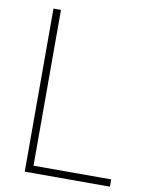

<svg xmlns="http://www.w3.org/2000/svg" viewBox="-84 -799 648 858"><g transform="rotate(10 240.0 -370.0)"><path d="M88.5 0V-740H122.5V-33H475V0Z"/></g></svg>

Font: Encode Sans Semi Condensed Thin
Style: Regular
Weight: 250
Width: 4
Designer: Multiple Designers
Foundry: Impallari Type
Version: Version 2.000